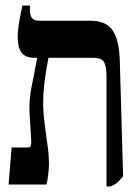

<svg xmlns="http://www.w3.org/2000/svg" viewBox="-20 -667 499 694"><path d="M11 0 22 -134H84Q94 -134 93 -158L87 -256Q84 -304 94.5 -355Q105 -406 114 -456V-458H106Q72 -458 58 -476.5Q44 -495 44 -534Q44 -556 48.5 -583Q53 -610 61 -647H88V-633Q88 -612 95.5 -602Q103 -592 123 -592H308Q364 -592 387.5 -556.5Q411 -521 413 -448L425 -30Q414 -16 404.5 -7.5Q395 1 379 7H365V-389Q365 -424 357 -441Q349 -458 317 -458H155Q153 -445 148 -417.5Q143 -390 139.5 -358Q136 -326 136 -297Q136 -263 141 -222.5Q146 -182 151.5 -143.5Q157 -105 157 -76Q157 -58 154.5 -37Q152 -16 148 0Z"/></svg>

Font: Noto Serif Hebrew ExtraCondensed
Style: Bold
Weight: 700
Width: 2
Designer: Monotype Design Team
Foundry: Monotype Imaging Inc.
Version: Version 2.004; ttfautohint (v1.8.4.7-5d5b)